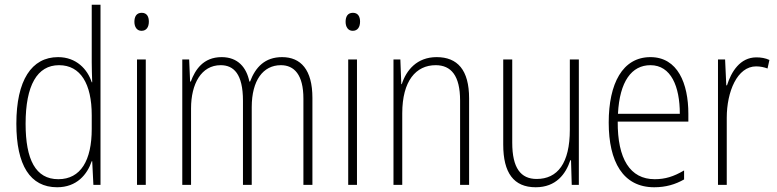

<svg xmlns="http://www.w3.org/2000/svg" viewBox="-20 -780 3277 810"><path d="M221 10C304 10 348 -44 367 -100H369L374 0H404V-760H367V-517C367 -491 368 -463 369 -433H367C349 -488 302 -539 225 -539C113 -539 49 -441 49 -258C49 -83 107 10 221 10ZM226 -24C130 -24 88 -107 88 -258C88 -420 137 -505 229 -505C320 -505 367 -426 367 -294V-236C367 -104 321 -24 226 -24Z M578 -726C555 -726 547 -709 547 -688C547 -667 557 -650 577 -650C598 -650 608 -666 608 -689C608 -709 600 -726 578 -726ZM595 -529H558V0H595Z M1170 -539C1098 -539 1058 -497 1035 -436H1032C1020 -495 984 -539 915 -539C837 -539 803 -485 785 -436H782L778 -529H749V0H786V-323C786 -426 829 -505 911 -505C966 -505 1005 -468 1005 -355V0H1042V-328C1042 -441 1090 -505 1165 -505C1221 -505 1260 -465 1260 -364V0H1298V-367C1298 -486 1249 -539 1170 -539Z M1469 -726C1446 -726 1438 -709 1438 -688C1438 -667 1448 -650 1468 -650C1489 -650 1499 -666 1499 -689C1499 -709 1491 -726 1469 -726ZM1486 -529H1449V0H1486Z M1822 -539C1739 -539 1694 -484 1675 -425H1673L1669 -529H1640V0H1677V-302C1677 -439 1735 -505 1818 -505C1883 -505 1921 -461 1921 -356V0H1959V-365C1959 -485 1910 -539 1822 -539Z M2422 -529H2384V-233C2384 -91 2332 -25 2244 -25C2177 -25 2141 -71 2141 -178V-529H2103V-170C2103 -51 2147 10 2240 10C2326 10 2367 -46 2386 -104H2389L2392 0H2422Z M2724 -539C2606 -539 2548 -427 2548 -263C2548 -98 2608 10 2740 10C2789 10 2829 -2 2866 -23V-61C2822 -35 2786 -24 2742 -24C2638 -24 2585 -110 2586 -267H2884V-300C2884 -428 2839 -539 2724 -539ZM2724 -505C2811 -505 2848 -415 2848 -300H2587C2594 -437 2645 -505 2724 -505Z M3171 -538C3102 -538 3065 -477 3047 -420H3044L3039 -529H3009V0H3046V-283C3046 -393 3090 -500 3170 -500C3188 -500 3205 -496 3218 -491L3226 -527C3209 -535 3190 -538 3171 -538Z"/></svg>

Font: Noto Sans Malayalam Condensed ExtraLight
Style: Regular
Weight: 200
Width: 3
Designer: Jelle Bosma - Monotype Design Team
Foundry: Monotype Imaging Inc.
Version: Version 2.104